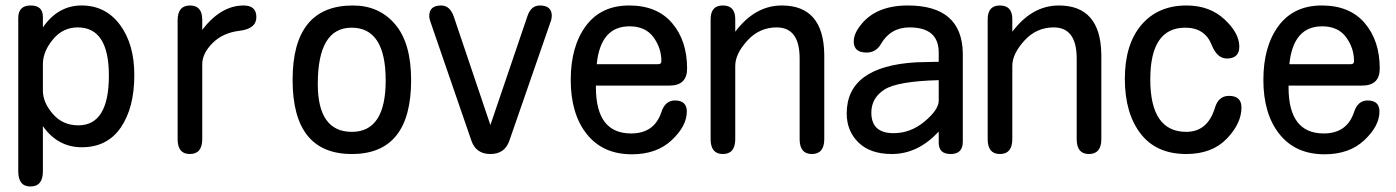

<svg xmlns="http://www.w3.org/2000/svg" viewBox="-20 -553 5040 693"><path d="M134.8 -454.1Q189.5 -533.2 274.4 -533.2Q361.3 -533.2 413.1 -463.4Q464.8 -393.6 464.8 -282.2Q464.8 -164.1 416 -92.8Q367.2 -21.5 275.4 -21.5Q188.5 -21.5 134.8 -97.7V65.4Q134.8 120.1 89.8 120.1Q45.9 120.1 45.9 65.4V-488.3Q45.9 -533.2 90.8 -533.2Q134.8 -533.2 134.8 -492.2ZM134.8 -225.6Q134.8 -183.6 170.4 -142.1Q206.1 -100.6 262.7 -100.6Q373 -100.6 373 -280.3Q373 -454.1 260.7 -454.1Q207 -454.1 171.4 -411.1Q135.7 -368.2 134.8 -323.2Z M710 -445.3Q777.3 -533.2 859.4 -533.2Q905.3 -533.2 905.3 -491.2Q905.3 -449.2 844.7 -441.9Q784.2 -434.6 747.6 -397.9Q710.9 -361.3 710 -323.2V-50.8Q710 2.9 665 2.9Q621.1 2.9 621.1 -50.8V-479.5Q621.1 -533.2 666 -533.2Q710 -533.2 710 -481.4Z M1253.9 -533.2Q1348.6 -533.2 1406.2 -465.3Q1463.9 -397.5 1463.9 -263.7Q1463.9 2.9 1250 2.9Q1036.1 2.9 1036.1 -264.6Q1036.1 -533.2 1253.9 -533.2ZM1249 -453.1Q1127 -453.1 1127 -250Q1127 -77.1 1250 -77.1Q1372.1 -77.1 1372.1 -262.7Q1372.1 -453.1 1249 -453.1Z M1750 -101.6 1883.8 -495.1Q1896.5 -533.2 1928.7 -533.2Q1971.7 -533.2 1971.7 -495.1L1969.7 -481.4L1818.4 -44.9Q1801.8 2.9 1750 2.9Q1698.2 2.9 1681.6 -44.9L1535.2 -469.7Q1529.3 -485.4 1529.3 -495.1Q1529.3 -533.2 1572.3 -533.2Q1604.5 -533.2 1618.2 -492.2Z M2130.9 -244.1V-235.4Q2131.8 -71.3 2257.8 -71.3Q2341.8 -71.3 2367.2 -148.4Q2380.9 -190.4 2416 -190.4Q2459 -190.4 2459 -150.4Q2459 -98.6 2404.8 -47.4Q2350.6 3.9 2260.7 3.9Q2156.2 3.9 2098.1 -68.8Q2040 -141.6 2040 -264.6Q2040 -385.7 2094.7 -459.5Q2149.4 -533.2 2251 -533.2Q2351.6 -533.2 2405.8 -469.7Q2460 -406.2 2460 -305.7Q2460 -244.1 2396.5 -244.1ZM2133.8 -321.3H2355.5Q2367.2 -321.3 2367.2 -332Q2367.2 -379.9 2338.4 -418.9Q2309.6 -458 2252 -458Q2147.5 -458 2133.8 -321.3Z M2633.8 -438.5Q2705.1 -533.2 2801.8 -533.2Q2952.1 -533.2 2955.1 -357.4V-50.8Q2955.1 2.9 2910.2 2.9Q2866.2 2.9 2866.2 -50.8V-341.8Q2866.2 -454.1 2783.2 -454.1Q2720.7 -454.1 2677.2 -406.2Q2633.8 -358.4 2633.8 -315.4V-50.8Q2633.8 2.9 2588.9 2.9Q2544.9 2.9 2544.9 -50.8V-483.4Q2544.9 -533.2 2588.9 -533.2Q2633.8 -533.2 2633.8 -484.4Z M3368.2 -78.1Q3293 2.9 3199.2 2.9Q3121.1 2.9 3078.6 -38.6Q3036.1 -80.1 3036.1 -143.6Q3036.1 -313.5 3287.1 -328.1L3368.2 -330.1V-363.3Q3368.2 -454.1 3262.7 -454.1Q3194.3 -454.1 3159.2 -393.6Q3141.6 -363.3 3107.4 -363.3Q3061.5 -363.3 3061.5 -403.3Q3061.5 -431.6 3086.9 -462.9Q3141.6 -533.2 3256.8 -533.2Q3452.1 -533.2 3455.1 -361.3V-41Q3455.1 2.9 3411.1 2.9Q3368.2 2.9 3368.2 -38.1ZM3368.2 -263.7Q3218.8 -259.8 3171.9 -229.5Q3125 -199.2 3125 -146.5Q3125 -72.3 3205.1 -72.3Q3266.6 -72.3 3316.9 -114.3Q3367.2 -156.2 3368.2 -188.5Z M3633.8 -438.5Q3705.1 -533.2 3801.8 -533.2Q3952.1 -533.2 3955.1 -357.4V-50.8Q3955.1 2.9 3910.2 2.9Q3866.2 2.9 3866.2 -50.8V-341.8Q3866.2 -454.1 3783.2 -454.1Q3720.7 -454.1 3677.2 -406.2Q3633.8 -358.4 3633.8 -315.4V-50.8Q3633.8 2.9 3588.9 2.9Q3544.9 2.9 3544.9 -50.8V-483.4Q3544.9 -533.2 3588.9 -533.2Q3633.8 -533.2 3633.8 -484.4Z M4262.7 -533.2Q4345.7 -533.2 4399.4 -483.4Q4453.1 -433.6 4453.1 -384.8Q4453.1 -341.8 4408.2 -341.8Q4373 -341.8 4353.5 -390.6Q4329.1 -453.1 4257.8 -453.1Q4131.8 -453.1 4131.8 -266.6Q4131.8 -77.1 4261.7 -77.1Q4338.9 -77.1 4365.2 -164.1Q4377.9 -207 4416 -207Q4460.9 -207 4460.9 -165Q4460.9 -107.4 4407.7 -52.2Q4354.5 2.9 4261.7 2.9Q4153.3 2.9 4096.7 -70.8Q4040 -144.5 4040 -268.6Q4040 -392.6 4099.6 -462.9Q4159.2 -533.2 4262.7 -533.2Z M4630.9 -244.1V-235.4Q4631.8 -71.3 4757.8 -71.3Q4841.8 -71.3 4867.2 -148.4Q4880.9 -190.4 4916 -190.4Q4959 -190.4 4959 -150.4Q4959 -98.6 4904.8 -47.4Q4850.6 3.9 4760.7 3.9Q4656.2 3.9 4598.1 -68.8Q4540 -141.6 4540 -264.6Q4540 -385.7 4594.7 -459.5Q4649.4 -533.2 4751 -533.2Q4851.6 -533.2 4905.8 -469.7Q4960 -406.2 4960 -305.7Q4960 -244.1 4896.5 -244.1ZM4633.8 -321.3H4855.5Q4867.2 -321.3 4867.2 -332Q4867.2 -379.9 4838.4 -418.9Q4809.6 -458 4752 -458Q4647.5 -458 4633.8 -321.3Z"/></svg>

Font: MotoyaLMaru
Style: W3 mono
Weight: 400
Version: Version 1.01